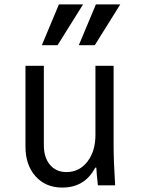

<svg xmlns="http://www.w3.org/2000/svg" viewBox="-20 -837 640 867"><path d="M493 -540V-180Q493 -110 500 0H422Q416 -54 415 -80H410Q363 10 261 10Q186 10 140.5 -41Q95 -92 95 -175V-540H178V-182Q178 -126 205.5 -93Q233 -60 280 -60Q338 -60 374.5 -107Q411 -154 411 -228V-540ZM355 -817 240 -633H169L246 -817ZM523 -817 408 -633H336L413 -817Z"/></svg>

Font: CommitMono
Style: 450Regular
Weight: 450
Designer: Eigil Nikolajsen
Foundry: Eigil Nikolajsen
Version: Version 1.002